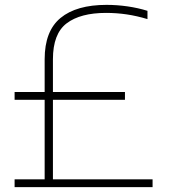

<svg xmlns="http://www.w3.org/2000/svg" viewBox="-20 -769 694 789"><path d="M40 0V-32H163.5V-359H40V-391H163.5V-525.5Q163.5 -641.5 228.8 -695.2Q294 -749 418 -749Q460.5 -749 504 -742.8Q547.5 -736.5 586 -724.5V-690.5Q543 -703.5 501 -709.8Q459 -716 416 -716Q310.5 -716 254 -673.2Q197.5 -630.5 197.5 -525.5V-391H493.5V-359H197.5V-32H607V0Z"/></svg>

Font: Encode Sans SemiExpanded SemiExpanded Thin
Style: Regular
Weight: 100
Width: 6
Designer: Multiple Designers
Foundry: Impallari Type
Version: Version 3.000; ttfautohint (v1.8.3) -l 8 -r 50 -G 200 -x 14 